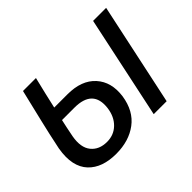

<svg xmlns="http://www.w3.org/2000/svg" viewBox="-114 -718 921 921"><g transform="rotate(-45 346.5 -257.0)"><path d="M255.9 -359.9Q351.1 -359.9 399.4 -306.4Q447.8 -252.9 436 -166Q422.9 -79.6 364.5 -35.9Q306.2 7.8 219.2 7.8Q172.9 7.8 136.7 -4.9Q100.6 -17.6 75.7 -43.9Q50.8 -70.3 42.2 -110.4Q33.7 -150.4 43 -205.1Q50.3 -241.7 60.3 -285.9Q70.3 -330.1 77.9 -361.8Q85.4 -393.6 97.7 -444.6Q109.9 -495.6 116.2 -522H204.1Q182.6 -434.6 166 -359.9ZM591.8 -522H680.2L568.8 0H481ZM345.2 -176.8Q359.4 -291 233.9 -291H149.9Q141.6 -254.9 130.9 -200.2Q119.1 -133.8 147.5 -98.9Q175.8 -64 229 -64Q275.4 -64 306.9 -94.7Q338.4 -125.5 345.2 -176.8Z"/></g></svg>

Font: Rawline Medium
Style: Italic
Weight: 500
Italic angle: -12°
Designer: Matt McInerney, Pablo Impallari, Rodrigo Fuenzalida
Foundry: Matt McInerney, Pablo Impallari, Rodrigo Fuenzalida
Version: Version 4.020;PS 004.020;hotconv 1.0.88;makeotf.lib2.5.64775